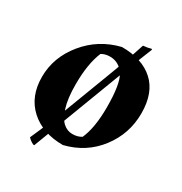

<svg xmlns="http://www.w3.org/2000/svg" viewBox="-166 -745 907 956"><g transform="rotate(30 288.0 -267.0)"><path d="M165 87H160Q140 78 127 63Q175 -44 213 -143L308 -393Q350 -502 386 -613Q411 -615 431 -621L435 -618Q422 -588 352 -406ZM299 -555Q416 -555 482 -495Q548 -435 548 -317Q548 -199 477 -106.5Q406 -14 288 15Q171 15 99.5 -50Q28 -115 28 -227.5Q28 -340 104 -433Q180 -526 299 -555ZM223 -471Q192 -396 192 -280Q192 -197 208 -147.5Q224 -98 247.5 -77Q271 -56 301 -56Q331 -56 353 -70Q384 -140 384 -257Q384 -388 356 -436Q344 -456 322.5 -470Q301 -484 272 -484Q243 -484 223 -471Z"/></g></svg>

Font: Almendra SC
Style: Bold
Weight: 700
Designer: Ana Sanfelippo
Foundry: Ana Sanfelippo
Version: Version 1.003